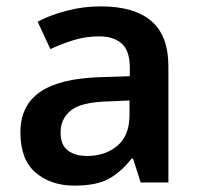

<svg xmlns="http://www.w3.org/2000/svg" viewBox="-20 -572 626 602"><path d="M296 -552Q401 -552 454.5 -506Q508 -460 508 -364V0H421L397 -75H393Q358 -31 319.5 -10.5Q281 10 213 10Q140 10 92 -30.5Q44 -71 44 -157Q44 -241 105.5 -283.5Q167 -326 293 -330L387 -333V-360Q387 -413 361.5 -435.5Q336 -458 291 -458Q250 -458 212 -446.5Q174 -435 138 -418L98 -504Q138 -525 189.5 -538.5Q241 -552 296 -552ZM319 -254Q235 -252 202.5 -226Q170 -200 170 -156Q170 -117 193 -100Q216 -83 253 -83Q310 -83 348 -115Q386 -147 386 -211V-257Z"/></svg>

Font: Noto Sans New Tai Lue Semibold
Style: Regular
Weight: 400
Designer: Monotype Design Team
Foundry: Monotype Imaging Inc.
Version: Version 2.004; ttfautohint (v1.8.4.7-5d5b)